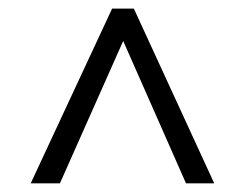

<svg xmlns="http://www.w3.org/2000/svg" viewBox="-20 -690 575 449"><path d="M242.2 -669.9H293L481 -261.2H415L268.1 -594.2L120.1 -261.2H51.8Z"/></svg>

Font: Junicode Two Beta VF
Style: Regular
Weight: 400
Designer: Peter S. Baker
Foundry: Briery Creek Software
Version: Version 1.031 beta; ttfautohint (v1.8.1.43-b0c9)